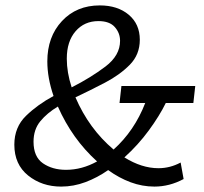

<svg xmlns="http://www.w3.org/2000/svg" viewBox="-20 -680 756 710"><path d="M429 -362H702L695 -299H593Q570 -252 530.5 -198Q491 -144 440 -98Q504 -58 566 -58Q609 -58 648 -79L659 -18Q607 10 551 10Q506 10 463 -6Q420 -22 380 -51Q340 -23 296 -6.5Q252 10 206 10Q135 10 84 -31Q33 -72 33 -145Q33 -210 76.5 -252Q120 -294 178 -325Q155 -392 155 -453Q155 -544 209 -602Q263 -660 349 -660Q415 -660 456 -625.5Q497 -591 497 -533Q497 -478 460 -440.5Q423 -403 368.5 -374.5Q314 -346 259 -320Q309 -204 400 -127Q477 -196 517 -299H422ZM424 -529Q424 -558 404.5 -580Q385 -602 344 -602Q292 -602 259.5 -564.5Q227 -527 227 -463Q227 -412 245 -357Q316 -393 370 -434Q424 -475 424 -529ZM194 -286Q154 -262 129 -231.5Q104 -201 104 -156Q104 -100 139 -76Q174 -52 224 -52Q283 -52 339 -83Q247 -166 194 -286Z"/></svg>

Font: Zilla Slab Regular
Style: Italic
Weight: 400
Italic angle: -6°
Designer: Typotheque.com
Foundry: Typotheque type foundry
Version: Version 1.1; 2017; ttfautohint (v1.6)